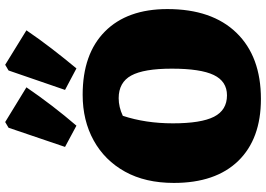

<svg xmlns="http://www.w3.org/2000/svg" viewBox="-163 -850 1027 741"><g transform="rotate(-90 350.5 -479.5)"><path d="M339 14Q185 14 100 -73.5Q15 -161 15 -322Q15 -432 58.5 -510.5Q102 -589 179 -631.5Q256 -674 355 -674Q513 -674 599.5 -588Q686 -502 686 -347Q686 -175 594.5 -80.5Q503 14 339 14ZM353 -117Q407 -117 431.5 -168Q456 -219 456 -330Q456 -438 429.5 -486.5Q403 -535 342 -535Q308 -535 274 -519Q245 -431 245 -326Q245 -217 270.5 -167Q296 -117 353 -117ZM154 -742 228 -960 250 -973 384 -891Q315 -790 236 -698ZM374 -742 449 -960 471 -973 604 -891Q570 -841 533 -793Q496 -745 457 -698Z"/></g></svg>

Font: Piazzolla Black
Style: Regular
Weight: 900
Designer: Juan Pablo del Peral
Foundry: Huerta Tipografica
Version: Version 1.330